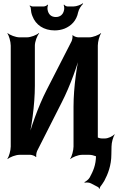

<svg xmlns="http://www.w3.org/2000/svg" viewBox="-20 -937 714 1162"><path d="M413 -687 262 -392C211 -293 163 -155 143 -72L147 -71C170 -154 191 -302 191 -418V-661C191 -685 205 -722 217 -735L215 -737C202 -725 166 -711 143 -711H98C75 -711 39 -725 26 -737L25 -735C34 -722 45 -685 45 -661V-50C45 -26 34 11 25 24L26 26C39 14 75 0 98 0H164C173 0 193 7 196 13L200 11C197 5 201 -16 205 -24L354 -318C405 -417 454 -555 473 -638L469 -639C446 -556 425 -408 425 -292V-50C425 -26 414 11 405 24L406 26C418 14 453 0 476 0H521C544 0 579 14 591 26L592 24C582 11 572 -26 572 -50V-661C572 -685 582 -722 592 -735L591 -737C578 -725 542 -711 519 -711H453C444 -711 424 -718 421 -724L418 -722C421 -716 417 -695 413 -687ZM318 -834C291 -834 273 -849 268 -878C266 -886 268 -902 271 -907L268 -909C265 -904 253 -898 245 -898H177C172 -898 164 -902 161 -904L159 -901C162 -899 166 -893 166 -888C167 -871 170 -854 176 -840C196 -786 245 -753 311 -753C333 -753 353 -757 371 -764C410 -780 443 -811 453 -863C457 -882 473 -905 483 -914L481 -917C470 -908 443 -898 426 -898H388C381 -898 371 -904 368 -909L365 -907C368 -902 370 -886 368 -878C363 -849 344 -834 318 -834ZM531 173 573 195C576 196 580 202 580 205L584 204C584 201 585 195 587 193C595 183 603 171 611 158C633 117 654 64 654 -3L655 -51C655 -74 665 -110 674 -122L672 -124C662 -112 634 -99 615 -99H597C578 -99 548 -113 537 -125L535 -123C547 -110 561 -73 561 -49V4C561 62 543 100 523 137C517 148 500 162 491 165L493 169C502 166 520 167 531 173Z"/></svg>

Font: Asimov
Style: EdgeExtreme
Weight: 500
Designer: Google
Version: Version 2.000980: 2014